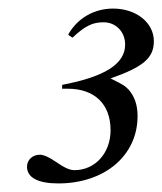

<svg xmlns="http://www.w3.org/2000/svg" viewBox="-20 -696 379 448"><path d="M149 -608C179 -636 196 -644 222 -644C250 -644 272 -622 272 -592C272 -547 225 -517 125 -498V-489H138C201 -489 238 -453 238 -392C238 -339 202 -299 154 -299C142 -299 130 -305 111 -318C94 -330 81 -335 73 -335C56 -335 43 -323 43 -307C43 -282 68 -268 116 -268C224 -268 301 -333 301 -425C301 -451 294 -471 280 -487C271 -496 270 -497 242 -511L238 -513C315 -540 339 -561 339 -600C339 -643 298 -676 244 -676C199 -676 160 -653 139 -615Z"/></svg>

Font: STIXGeneral
Style: Italic
Weight: 400
Italic angle: -16.33°
Designer: MicroPress Inc., with final additions and corrections provided by Coen Hoffman, Elsevier (retired)
Version: Version 1.1.0